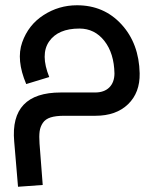

<svg xmlns="http://www.w3.org/2000/svg" viewBox="-20 -442 583 733"><path d="M211.9 -88.9H342.8Q377.4 -88.9 397 -107.9Q416.5 -127 417 -161.1Q415.5 -238.8 378.4 -285.9Q341.3 -333 283.2 -333Q201.7 -333 167.5 -283.7Q133.3 -234.4 168 -147.9L80.1 -121.1Q41 -213.4 64.7 -280.3Q88.4 -347.2 146.5 -384.5Q204.6 -421.9 273.9 -421.9Q377 -421.9 443.8 -348.9Q510.7 -275.9 513.2 -162.1Q514.6 -88.4 469 -44.2Q423.3 0 344.2 0H225.1Q192.9 0 173.1 6.3Q153.3 12.7 143.6 27.1Q133.8 41.5 131.3 59.6Q128.9 77.6 130.9 106L143.1 264.2L48.8 271L34.2 98.1Q17.6 -88.9 211.9 -88.9Z"/></svg>

Font: LT Superior Med
Style: Regular
Weight: 500
Designer: Daniel Lyons
Foundry: LyonsType
Version: Version 1.000